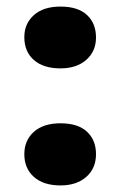

<svg xmlns="http://www.w3.org/2000/svg" viewBox="-20 -549 367 584"><path d="M164 15Q112 15 83 -11Q54 -37 54 -80Q54 -122 83 -148Q112 -174 164 -174Q217 -174 244.5 -148.5Q272 -123 272 -80Q272 -37 242.5 -11Q213 15 164 15ZM164 -341Q112 -341 83 -366.5Q54 -392 54 -436Q54 -477 83 -503Q112 -529 164 -529Q217 -529 244.5 -503.5Q272 -478 272 -435Q272 -393 242.5 -367Q213 -341 164 -341Z"/></svg>

Font: Literata ExtraBold
Style: Regular
Weight: 800
Designer: Latin by Veronika Burian and Jose Scaglione. Greek by Irene Vlachou. Cyrillic by Vera Evstafieva.
Foundry: TypeTogether
Version: Version 3.103;gftools[0.9.29]